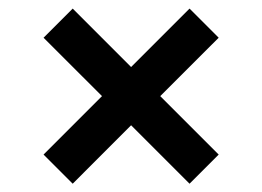

<svg xmlns="http://www.w3.org/2000/svg" viewBox="-20 -596 620 454"><path d="M151.9 -575.7 290 -437.5 428.2 -575.7 497.1 -506.8 358.9 -368.7 497.1 -230.5 428.2 -161.6 290 -299.8 151.9 -161.6 83 -230.5 221.2 -368.7 83 -506.8Z"/></svg>

Font: Berenika
Style: Bold
Weight: 700
Designer: Wojciech Kalinowski "wmk69" (wmk69@o2.pl)
Foundry: Wojciech Kalinowski "wmk69" (wmk69@o2.pl)
Version: Version 3.1.0; 2021-05-14